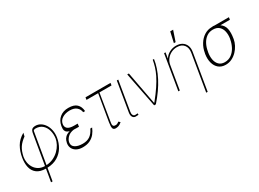

<svg xmlns="http://www.w3.org/2000/svg" viewBox="-39 -1580 3507 2604"><g transform="rotate(-30 1715.0 -278.0)"><path d="M210.2 204.5 243.3 9.9Q153.1 8.5 103.5 -30.5Q54 -69.6 39.2 -135.1Q24.5 -200.6 38.4 -281.2Q52.9 -370.7 94.3 -443.4Q135.7 -516 221.6 -565.3L208.8 -512.8Q147.4 -469.8 112.2 -417.8Q77.1 -365.8 59.7 -281.2Q52.2 -239 59.7 -195Q67.1 -150.9 90.2 -113.3Q113.3 -75.6 152.9 -52Q192.5 -28.4 249.6 -27L328.1 -488.6Q335.2 -534.1 353.5 -549.5Q371.8 -565 409.1 -565.3Q451.7 -565 487.7 -542.3Q523.8 -519.5 548.8 -479.9Q573.9 -440.3 583.6 -388.5Q593.4 -336.6 583.8 -278.4Q571.4 -202.1 532.8 -138Q494.3 -73.9 428.3 -33.9Q362.2 6 267.4 9.6L234.4 204.5ZM273.8 -27.7Q334.5 -31.2 384.2 -54.9Q433.9 -78.5 471.1 -115.1Q508.2 -151.6 531.1 -194.4Q554 -237.2 561.1 -278.4Q570.3 -343.8 554.5 -401.6Q538.7 -459.5 498 -495.9Q457.4 -532.3 392 -532.7Q375 -532.3 365.9 -526.1Q356.9 -519.9 356.5 -515.6Z M915.5 -258.5H877.1Q855.1 -258.5 835.9 -259.9Q772.7 -252.1 736.5 -216.3Q700.3 -180.4 693.9 -140.6Q685 -89.1 728.5 -60.9Q772 -32.7 845.9 -32.7Q915.5 -32.7 960.4 -63.7Q1005.3 -94.8 1036.2 -160.5H1064.6Q1045.8 -113.3 1014.9 -74.6Q984 -35.9 937 -13Q889.9 9.9 823.2 9.9Q768.5 9.9 729.6 -10.5Q690.7 -30.9 672.8 -66.6Q654.8 -102.3 662.6 -147.7Q665.1 -162.6 673.7 -186.3Q682.2 -209.9 705.4 -233Q728.7 -256 775.6 -269.5Q736.5 -280.9 722.8 -300.4Q709.2 -320 709.3 -342.2Q709.5 -364.3 712.7 -383.9Q713.4 -387.4 713.8 -389.2Q727.3 -464.5 780.9 -508.5Q834.5 -552.6 915.5 -552.6Q1004.3 -552.6 1046.3 -512.4Q1088.4 -472.3 1093 -400.6H1063.2Q1057.5 -447.8 1021 -480.1Q984.4 -512.4 915.5 -512.8Q848 -512.4 799.5 -483Q751.1 -453.5 742.2 -400.6Q735.4 -356.9 763.8 -330.4Q792.3 -304 867.2 -304H921.2Z M1583.1 -559.7 1577.4 -522.7H1388.1L1318.9 -99.4Q1311.4 -62.5 1318.2 -47.6Q1324.9 -32.7 1337.4 -30.2Q1349.8 -27.7 1359.7 -28.1Q1364 -28.4 1365.8 -28.4Q1375 -28.8 1390.1 -36.8Q1405.2 -44.7 1409.8 -52.6L1435.4 -31.2Q1406.2 -4.3 1381.7 2.8Q1357.2 9.9 1338.8 9.9Q1305.8 9.9 1296.2 -14Q1286.6 -38 1297.6 -106.5L1367.9 -522.7H1185.4L1191.1 -559.7Z M1673.3 -545.5H1696L1619.3 -85.2Q1614 -54.3 1624.5 -35Q1634.9 -15.6 1656.2 -15.6Q1673.3 -15.6 1683.4 -17Q1693.5 -18.5 1694.6 -18.5L1696 4.3Q1693.9 4.3 1682.5 5.7Q1671.2 7.1 1652 7.1Q1621.1 7.1 1605.6 -18.8Q1590.2 -44.7 1596.6 -85.2Z M1943.2 0 1836.6 -545.5H1862.2L1958.8 -31.2H1964.5Q2038.7 -122.9 2087.4 -195.8Q2136 -268.8 2165.5 -328.8Q2195 -388.8 2210.9 -441.6Q2226.9 -494.3 2235.8 -545.5H2255.7Q2237.6 -416.9 2166.5 -279.5Q2095.5 -142 1970.2 0Z M2406.2 -366.5 2345.2 0H2322.4L2413.4 -545.5H2436.1L2421.9 -458.8H2424.7Q2450.3 -501.4 2498.8 -527Q2547.2 -552.6 2603.7 -552.6Q2658.4 -552.6 2696.4 -528.8Q2734.4 -505 2751.1 -463.1Q2767.8 -421.2 2758.5 -366.5L2663.4 204.5H2640.6L2735.8 -366.5Q2747.5 -438.9 2711.8 -484.4Q2676.1 -529.8 2603.7 -529.8Q2555.4 -529.8 2513.3 -508.9Q2471.2 -487.9 2442.6 -451Q2414.1 -414.1 2406.2 -366.5ZM2596.6 -596.6 2633.5 -759.9H2679L2623.6 -596.6Z M2890.6 -258.5 2893.5 -269.9Q2905.5 -342.7 2941.6 -401.3Q2977.6 -459.9 3031.6 -494.1Q3085.6 -528.4 3150.6 -528.4Q3173.3 -532.7 3192.5 -528.4H3419L3413.4 -491.5H3264.6Q3317.1 -455.3 3329.9 -394.5Q3342.7 -333.8 3328.1 -248.6L3326.7 -238.6Q3319.2 -195.3 3296.9 -151.5Q3274.5 -107.6 3239.5 -71Q3204.5 -34.4 3159.6 -12.3Q3114.7 9.9 3062.5 9.9Q2996.4 9.9 2954 -25.6Q2911.6 -61.1 2895.2 -122Q2878.9 -182.9 2890.6 -258.5ZM2940.3 -269.9 2937.5 -258.5Q2926.8 -197.8 2936.6 -144.9Q2946.4 -92 2978.9 -59.7Q3011.4 -27.3 3068.2 -27Q3128.2 -27.3 3172.6 -59.7Q3217 -92 3245.2 -144.9Q3273.4 -197.8 3284.1 -258.5L3286.9 -269.9Q3296.2 -328.8 3285 -379.3Q3273.8 -429.7 3239.5 -460.6Q3205.3 -491.5 3144.9 -491.5Q3087.4 -491.5 3044.7 -460.6Q3002.1 -429.7 2975.9 -379.3Q2949.6 -328.8 2940.3 -269.9Z"/></g></svg>

Font: Inter UI Thin
Style: Italic
Weight: 100
Italic angle: -9.39999°
Designer: Rasmus Andersson
Foundry: rsms
Version: 3.2;8d6f07862